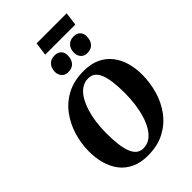

<svg xmlns="http://www.w3.org/2000/svg" viewBox="-324 -1256 1389 1389"><g transform="rotate(-45 370.0 -562.0)"><path d="M331 10Q256.5 10 203 -15.8Q149.5 -41.5 115.8 -86Q82 -130.5 66 -188.5Q50 -246.5 50 -311Q50 -392.5 73.2 -471Q96.5 -549.5 143.8 -613.2Q191 -677 263.2 -715Q335.5 -753 434 -753Q509 -753 562.5 -727.5Q616 -702 650 -657.5Q684 -613 700 -556Q716 -499 716 -436Q716 -353 693 -273.2Q670 -193.5 622.5 -129.8Q575 -66 502.5 -28Q430 10 331 10ZM345 -50.5Q383.5 -50.5 413.8 -71.2Q444 -92 466.5 -129Q489 -166 503.8 -214Q518.5 -262 525.8 -317.2Q533 -372.5 533 -430Q533 -495.5 526.8 -544.5Q520.5 -593.5 507.2 -626.2Q494 -659 472.5 -675.5Q451 -692 420 -692Q382 -692 351.5 -671.2Q321 -650.5 298.8 -613.8Q276.5 -577 261.5 -529.2Q246.5 -481.5 239.2 -427.2Q232 -373 232 -317Q232 -250.5 238.5 -200.5Q245 -150.5 258.5 -117.2Q272 -84 293.5 -67.2Q315 -50.5 345 -50.5ZM348.5 -824.5Q319.5 -824.5 301 -845Q282.5 -865.5 283 -896Q284 -935.5 305.8 -958.2Q327.5 -981 364.5 -981Q399.5 -981 417 -961.5Q434.5 -942 433.5 -913Q433 -873 412.2 -848.8Q391.5 -824.5 348.5 -824.5ZM543.5 -824.5Q514.5 -824.5 496.2 -845Q478 -865.5 478.5 -896Q479.5 -935.5 501.2 -958.2Q523 -981 559.5 -981Q593.5 -981 611.2 -961.5Q629 -942 628 -913Q627.5 -873 606.8 -848.8Q586 -824.5 543.5 -824.5ZM335.5 -1134.5H643L629.5 -1032.5H321.5Z"/></g></svg>

Font: Merriweather Light 18pt Black
Style: Italic
Weight: 900
Italic angle: -7.8°
Version: Version 2.101